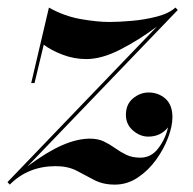

<svg xmlns="http://www.w3.org/2000/svg" viewBox="-63 -490 522 520"><path d="M21.5 -265 69.5 -469.5Q110 -446.5 154.8 -438.5Q199.5 -430.5 234 -430.5Q258 -430.5 293.2 -433.5Q328.5 -436.5 361.5 -445Q394.5 -453.5 412 -469.5L418.5 -463L11.5 -39.5Q64.5 -79 105.5 -96.8Q146.5 -114.5 180.5 -114.5Q202.5 -114.5 218.5 -106.8Q234.5 -99 248.8 -88.8Q263 -78.5 279 -70.8Q295 -63 317 -63Q347 -63 366.2 -89Q385.5 -115 392 -145Q372 -120 338.5 -120Q316.5 -120 297.2 -136.5Q278 -153 278 -179Q278 -207.5 297.2 -223.5Q316.5 -239.5 339.5 -239.5Q366 -239.5 385 -222.8Q404 -206 404 -172.5Q404 -148 392.2 -117Q380.5 -86 359.5 -57Q338.5 -28 310 -9Q281.5 10 248 10Q216 10 192.2 -2.5Q168.5 -15 144.8 -27.5Q121 -40 88 -40Q13 -40 -36.5 10L-42.5 3.5L-42 3L-43 3.5L362 -418Q313 -381.5 262.8 -355.8Q212.5 -330 170.5 -330Q137.5 -330 106.2 -342Q75 -354 55.5 -369L30.5 -265Z"/></svg>

Font: Bodoni* 24pt Medium
Style: Italic
Weight: 500
Italic angle: -13°
Version: Version 2.3